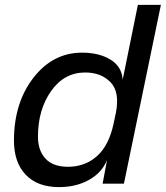

<svg xmlns="http://www.w3.org/2000/svg" viewBox="-20 -750 677 784"><path d="M637 -730 486 0H399L417 -96Q396 -45 343.5 -15.5Q291 14 221 14Q133 14 85 -36.5Q37 -87 37 -176Q37 -330 116.5 -432.5Q196 -535 315 -535Q384 -535 430.5 -507Q477 -479 481 -425L543 -730ZM135 -192Q135 -136 165.5 -102.5Q196 -69 258 -69Q327 -69 376 -112.5Q425 -156 444 -246L452 -284L453 -288Q470 -374 431.5 -414Q393 -454 328 -454Q242 -454 188.5 -378Q135 -302 135 -192Z"/></svg>

Font: Nacelle
Style: Italic
Weight: 400
Italic angle: -12°
Designer: Sora Sagano
Foundry: Sora Sagano
Version: Version 1.000;FEAKit 1.0